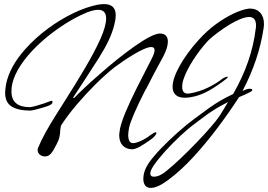

<svg xmlns="http://www.w3.org/2000/svg" viewBox="-20 -675 1311 939"><path d="M200 90Q185 90 174.5 81Q164 72 164 59Q164 52 167 46Q193 -17 257 -118L288 -167Q348 -261 395.5 -341.5Q443 -422 471 -484.5Q499 -547 499 -585Q499 -627 460 -627Q439 -627 407 -615Q375 -602 338.5 -582Q302 -562 261 -533Q207 -495 160 -449.5Q113 -404 81.5 -356.5Q50 -309 40 -265Q36 -248 36 -228Q36 -151 126 -151Q133 -151 153.5 -156.5Q174 -162 195 -169Q216 -176 222 -179Q228 -182 231 -182Q237 -182 237 -176Q237 -167 222 -160Q214 -156 194 -150Q174 -144 154.5 -139Q135 -134 126 -134Q66 -135 35.5 -155Q5 -175 5 -222Q5 -230 6.5 -241Q8 -252 10 -265Q28 -350 103 -434Q153 -490 214 -535Q275 -580 338.5 -610.5Q402 -641 458 -652Q476 -655 489 -655Q546 -655 546 -600Q546 -581 540 -558Q530 -516 510.5 -475.5Q491 -435 462.5 -390Q434 -345 396 -287L339 -200Q338 -198 339.5 -196Q341 -194 343 -196Q359 -213 389 -241.5Q419 -270 465 -310Q509 -349 554 -385Q599 -421 639.5 -449.5Q680 -478 712 -494.5Q744 -511 762 -511Q801 -511 801 -471Q801 -442 778 -398Q756 -358 734.5 -317.5Q713 -277 693 -237H692Q620 -95 611 -49Q609 -38 608 -29.5Q607 -21 607 -15Q607 3 612.5 14Q618 25 631 25Q644 25 668 14.5Q692 4 714 -13Q734 -28 741 -28Q745 -28 745 -25Q745 -22 742 -17Q735 -5 718 7Q686 30 663.5 42.5Q641 55 626 55Q598 55 580.5 37Q563 19 563 -14Q563 -18 564 -26Q565 -34 567 -46Q574 -79 595.5 -130Q617 -181 649.5 -246Q682 -311 720 -384Q736 -415 736 -429Q736 -445 720 -445Q706 -445 682.5 -434.5Q659 -424 632.5 -408Q606 -392 581 -375Q556 -358 539 -345Q497 -312 449.5 -265Q402 -218 357.5 -166Q313 -114 279 -62Q278 -60 277 -54.5Q276 -49 275 -41Q274 -20 270.5 -4Q267 12 257 30Q250 43 245 52.5Q240 62 236 67Q222 90 200 90ZM717 244Q699 244 690 232Q681 220 681 200Q681 162 707 123Q729 91 767.5 51Q806 11 850 -28Q894 -67 932 -95Q976 -128 1005 -148.5Q1034 -169 1060 -184Q1086 -199 1120 -215Q1212 -374 1231 -537Q1232 -540 1232 -551Q1232 -592 1198 -592Q1173 -592 1130 -570Q1104 -557 1075 -537Q1046 -517 1023 -498.5Q1000 -480 991 -469Q954 -427 924.5 -381Q895 -335 881 -297Q871 -273 871 -250Q871 -212 908 -218Q955 -226 998 -247Q1041 -268 1069 -291Q1074 -294 1081 -297Q1088 -300 1092 -300Q1094 -300 1094 -299Q1094 -296 1089 -291Q1040 -253 997.5 -229.5Q955 -206 909 -199Q900 -198 894 -197.5Q888 -197 884 -197Q854 -197 839 -211Q824 -225 824 -250Q824 -291 859 -353.5Q894 -416 950 -478Q992 -525 1037 -557.5Q1082 -590 1123 -609Q1164 -628 1192 -632Q1195 -633 1204 -633Q1234 -633 1252.5 -613Q1271 -593 1271 -557Q1271 -553 1270.5 -548Q1270 -543 1269 -536Q1246 -382 1166 -230L1182 -237Q1193 -241 1200 -241Q1214 -241 1214 -235Q1214 -231 1206 -226Q1190 -218 1176 -211.5Q1162 -205 1149 -200Q1102 -127 1044.5 -50.5Q987 26 925 93.5Q863 161 800 207Q750 244 717 244ZM734 189Q760 189 794 161Q825 136 863.5 99.5Q902 63 940 23.5Q978 -16 1009 -51.5Q1040 -87 1055 -110Q1067 -129 1077 -145.5Q1087 -162 1095 -176Q1073 -165 1053 -153.5Q1033 -142 1015 -130Q1002 -122 982 -107Q962 -92 934 -71Q901 -47 862 -10.5Q823 26 788.5 64Q754 102 732 134Q715 159 715 173Q715 185 725 188Q726 189 734 189Z"/></svg>

Font: Allison
Style: Regular
Weight: 400
Designer: Robert E. Leuschke
Foundry: Robert E. Leuschke
Version: Version 1.010; ttfautohint (v1.8.3)